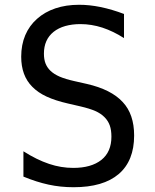

<svg xmlns="http://www.w3.org/2000/svg" viewBox="-20 -762 642 796"><path d="M472.2 -40.5Q536.1 -95.2 536.1 -200.2Q536.1 -288.6 488.8 -338.9Q440.9 -391.1 339.8 -414.1L288.1 -425.8Q251 -434.1 227.3 -444.3Q203.6 -454.6 189 -468.8Q175.8 -481.4 168.9 -498.5Q162.1 -515.6 162.1 -539.6Q162.1 -597.7 202.1 -629.9Q222.2 -646 250.7 -654.1Q279.3 -662.1 313.5 -662.1Q358.9 -662.1 404.3 -647.5Q450.2 -632.3 494.1 -604V-704.1Q445.3 -722.7 396.5 -732.9Q350.6 -742.2 308.1 -742.2Q253.4 -742.2 209.5 -727.3Q165.5 -712.4 133.8 -684.1Q101.6 -655.8 84.7 -616Q67.9 -576.2 67.9 -526.9Q67.9 -448.2 113.8 -402.3Q137.7 -377.9 173.8 -361.3Q210 -344.7 261.2 -333L314 -320.8Q351.6 -312 375 -301.8Q398.4 -291.5 413.6 -275.9Q428.2 -261.2 435.1 -241.9Q441.9 -222.7 441.9 -195.3Q441.9 -132.3 400.4 -99.1Q358.4 -65.9 283.7 -65.9Q232.9 -65.9 183.6 -82.5Q132.3 -99.6 77.1 -134.8V-29.8Q131.8 -7.3 181.2 3.4Q230.5 14.2 285.2 14.2Q408.2 14.2 472.2 -40.5Z"/></svg>

Font: Hack Dev
Style: Regular
Weight: 400
Designer: Christopher Simpkins
Foundry: Christopher Simpkins
Version: Version 2.0315